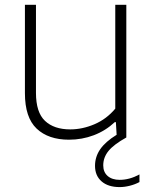

<svg xmlns="http://www.w3.org/2000/svg" viewBox="-20 -560 624 782"><path d="M548 150.5V181.5Q530.5 191 508.8 196.5Q487 202 467.5 202Q420.5 202 393.8 178.8Q367 155.5 367 115.5Q367 78.5 388.2 47.8Q409.5 17 455 -11L452 -62.5H447.5Q410 -27.5 362 -9.2Q314 9 261 9Q177 9 129.2 -36.2Q81.5 -81.5 81.5 -180.5V-540.5H126.5V-181.5Q126.5 -102.5 163.2 -67.8Q200 -33 266 -33Q315.5 -33 364.8 -54Q414 -75 449.5 -117.5V-540.5H494.5V0Q444 28 422.2 54.5Q400.5 81 400.5 113.5Q400.5 141 418.5 156.8Q436.5 172.5 467.5 172.5Q507.5 172.5 548 150.5Z"/></svg>

Font: Encode Sans Semi Expanded ExLight
Style: Regular
Weight: 275
Width: 6
Designer: Multiple Designers
Foundry: Impallari Type
Version: Version 2.000